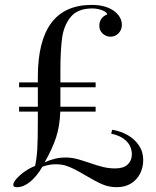

<svg xmlns="http://www.w3.org/2000/svg" viewBox="-20 -756 642 790"><path d="M569.3 -97.2Q569.3 -68.4 556.9 -42.7Q544.4 -17.1 519.8 -1.5Q495.1 14.2 460.4 14.2Q428.2 14.2 400.1 2Q372.1 -10.3 331.1 -34.7Q282.7 -63.5 258.3 -71.8Q237.3 -80.1 209.5 -80.1Q181.2 -80.1 154.3 -69.8Q131.3 -30.3 104 -8.1Q76.7 14.2 50.3 14.2Q42.5 14.2 38.6 12.2Q34.7 10.3 34.7 3.9Q34.7 -5.4 48.1 -20.8Q61.5 -36.1 82.5 -50.8Q103.5 -65.4 124.5 -73.2Q131.3 -105.5 133.5 -143.8Q135.7 -182.1 135.7 -257.8V-296.9H58.6V-316.9H135.7V-397H58.6V-417H135.7V-439Q135.7 -735.8 357.4 -735.8Q416.5 -735.8 451.7 -709Q481.4 -685.1 481.4 -653.8Q481.4 -632.8 467.5 -618.9Q453.6 -605 434.6 -605Q416.5 -605 402.6 -617.7Q388.7 -630.4 388.7 -649.9Q388.7 -666.5 397.2 -678.7Q405.8 -690.9 421.4 -696.8Q419.4 -706.5 400.1 -713.9Q380.9 -721.2 359.4 -721.2Q299.8 -721.2 271.2 -686.5Q242.7 -651.9 235.6 -600.1Q228.5 -548.3 228.5 -464.8V-417H373.5V-397H228.5V-316.9H373.5V-296.9H228Q226.1 -237.3 210.7 -190.4Q195.3 -143.6 163.6 -87.9Q206.1 -107.9 249.5 -107.9Q272 -107.9 292.7 -102.8Q313.5 -97.7 346.7 -86.4Q380.4 -74.7 404.5 -68.8Q428.7 -63 454.6 -63Q488.3 -63 505.4 -79.3Q522.5 -95.7 522.5 -120.1Q522.5 -153.8 499.5 -176Q476.6 -198.2 437.5 -206.1L441.4 -222.2Q475.1 -216.8 504.2 -200.7Q533.2 -184.6 551.3 -158.2Q569.3 -131.8 569.3 -97.2Z"/></svg>

Font: Playfair Display SC
Style: Regular
Weight: 400
Designer: Claus Eggers Sørensen
Foundry: Claus Eggers Sørensen
Version: Version 1.004;PS 001.004;hotconv 1.0.70;makeotf.lib2.5.58329